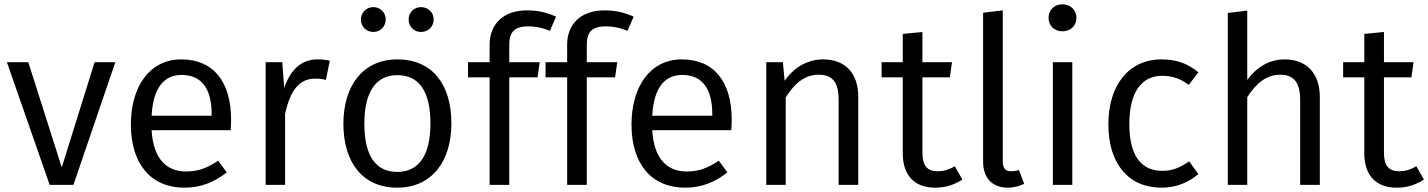

<svg xmlns="http://www.w3.org/2000/svg" viewBox="-20 -856 6613 889"><path d="M514 -568H418L266 -81L111 -568H12L210 0H320Z M1050 -302C1050 -474 971 -581 819 -581C674 -581 586 -457 586 -279C586 -98 678 13 834 13C912 13 975 -14 1030 -58L990 -112C940 -78 898 -62 841 -62C755 -62 690 -116 682 -253H1048C1049 -265 1050 -283 1050 -302ZM960 -320H682C689 -453 742 -509 821 -509C915 -509 960 -443 960 -328Z M1450 -581C1379 -581 1326 -537 1296 -449L1287 -568H1210V0H1300V-329C1325 -441 1367 -492 1440 -492C1460 -492 1473 -490 1489 -486L1507 -575C1489 -579 1470 -581 1450 -581Z M1709 -823C1676 -823 1651 -798 1651 -766C1651 -733 1676 -708 1709 -708C1741 -708 1766 -733 1766 -766C1766 -798 1741 -823 1709 -823ZM1929 -823C1897 -823 1872 -798 1872 -766C1872 -733 1897 -708 1929 -708C1963 -708 1988 -733 1988 -766C1988 -798 1963 -823 1929 -823ZM1820 -581C1662 -581 1570 -461 1570 -283C1570 -103 1660 13 1819 13C1978 13 2070 -107 2070 -285C2070 -467 1980 -581 1820 -581ZM1820 -508C1919 -508 1973 -435 1973 -285C1973 -133 1917 -60 1819 -60C1721 -60 1667 -133 1667 -283C1667 -435 1723 -508 1820 -508Z M2426 -734C2456 -734 2489 -729 2526 -713L2555 -779C2511 -798 2473 -808 2420 -808C2309 -808 2247 -743 2247 -649V-568H2147V-498H2247V0H2338V-498H2469L2479 -568H2338V-650C2338 -707 2362 -734 2426 -734Z M2785 -734C2815 -734 2848 -729 2885 -713L2914 -779C2870 -798 2832 -808 2779 -808C2668 -808 2606 -743 2606 -649V-568H2506V-498H2606V0H2697V-498H2828L2838 -568H2697V-650C2697 -707 2721 -734 2785 -734Z M3368 -302C3368 -474 3289 -581 3137 -581C2992 -581 2904 -457 2904 -279C2904 -98 2996 13 3152 13C3230 13 3293 -14 3348 -58L3308 -112C3258 -78 3216 -62 3159 -62C3073 -62 3008 -116 3000 -253H3366C3367 -265 3368 -283 3368 -302ZM3278 -320H3000C3007 -453 3060 -509 3139 -509C3233 -509 3278 -443 3278 -328Z M3791 -581C3716 -581 3654 -541 3613 -482L3605 -568H3528V0H3618V-405C3658 -468 3704 -510 3771 -510C3829 -510 3863 -482 3863 -394V0H3954V-407C3954 -515 3896 -581 3791 -581Z M4401 -86C4373 -70 4349 -63 4322 -63C4271 -63 4251 -91 4251 -150V-498H4378L4388 -568H4251V-708L4160 -699V-568H4062V-498H4160V-146C4160 -42 4216 13 4310 13C4358 13 4399 0 4436 -25Z M4647 13C4675 13 4702 5 4722 -5L4698 -69C4688 -65 4675 -63 4661 -63C4634 -63 4623 -79 4623 -110V-808L4532 -797V-108C4532 -29 4577 13 4647 13Z M4899 -836C4861 -836 4835 -809 4835 -773C4835 -738 4861 -711 4899 -711C4938 -711 4964 -738 4964 -773C4964 -809 4938 -836 4899 -836ZM4945 -568H4855V0H4945Z M5358 -581C5206 -581 5112 -461 5112 -280C5112 -96 5207 13 5358 13C5423 13 5480 -9 5529 -50L5486 -109C5444 -80 5410 -65 5361 -65C5268 -65 5209 -130 5209 -281C5209 -433 5268 -505 5361 -505C5410 -505 5447 -491 5484 -463L5529 -521C5477 -564 5424 -581 5358 -581Z M5928 -581C5855 -581 5797 -543 5755 -486V-807L5665 -796V0H5755V-406C5795 -468 5842 -510 5907 -510C5964 -510 6000 -482 6000 -394V0H6091V-407C6091 -514 6032 -581 5928 -581Z M6538 -86C6510 -70 6486 -63 6459 -63C6408 -63 6388 -91 6388 -150V-498H6515L6525 -568H6388V-708L6297 -699V-568H6199V-498H6297V-146C6297 -42 6353 13 6447 13C6495 13 6536 0 6573 -25Z"/></svg>

Font: Glow Sans SC Normal Book
Style: Regular
Weight: 500
Designer: Ryoko NISHIZUKA (kana, bopomofo & ideographs); Paul D. Hunt (Latin, Greek & Cyrillic); Sandoll Communications, Soo-young
Version: Version 0.93